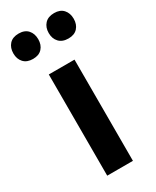

<svg xmlns="http://www.w3.org/2000/svg" viewBox="-210 -812 706 868"><g transform="rotate(-30 142.5 -378.5)"><path d="M76.7 0V-528.3H210.9V0ZM235.8 -624.5Q204.1 -624.5 187 -642.8Q169.9 -661.1 169.9 -690.4Q169.9 -719.7 187 -738.3Q204.1 -756.8 235.8 -756.8Q267.1 -756.8 283.7 -738.3Q300.3 -719.7 300.3 -690.4Q300.3 -661.1 283.7 -642.8Q267.1 -624.5 235.8 -624.5ZM50.8 -624.5Q19.5 -624.5 2.4 -642.8Q-14.6 -661.1 -14.6 -690.4Q-14.6 -719.7 2.2 -738.3Q19 -756.8 50.8 -756.8Q82 -756.8 98.6 -738.3Q115.2 -719.7 115.2 -690.4Q115.2 -661.1 98.6 -642.8Q82 -624.5 50.8 -624.5Z"/></g></svg>

Font: Comme SemiBold
Style: Regular
Weight: 600
Version: Version 1.000;gftools[0.9.27]